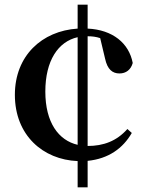

<svg xmlns="http://www.w3.org/2000/svg" viewBox="-20 -754 629 826"><path d="M357 52V-62C447 -71 509 -116 547 -182L528 -199C482 -147 425 -126 357 -126V-598C376 -598 393 -596 411 -590L432 -502C442 -455 464 -438 494 -438C522 -438 543 -454 551 -483C535 -568 465 -626 357 -631V-734H314V-631C160 -621 44 -514 44 -346C44 -172 165 -67 314 -61V52ZM314 -131C232 -150 175 -227 175 -360C175 -493 230 -575 314 -594Z"/></svg>

Font: Noto Serif SC
Style: Bold
Weight: 700
Designer: Ryoko NISHIZUKA 西塚涼子 (kana & ideographs); Frank Grießhammer (Latin, Greek & Cyrillic); Wenlong ZHANG 张文龙 (bopomofo); San
Foundry: Adobe
Version: Version 2.001;hotconv 1.1.0;makeotfexe 2.6.0